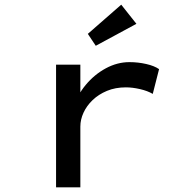

<svg xmlns="http://www.w3.org/2000/svg" viewBox="-20 -802 821 822"><path d="M220 0V-525H324V-334L294 -340Q310 -394 347 -438.5Q384 -483 433 -509.5Q482 -536 534 -536Q571 -536 606 -528Q641 -520 661 -506L634 -400Q612 -413 579.5 -420.5Q547 -428 519 -428Q474 -428 438 -413Q402 -398 376.5 -373.5Q351 -349 337.5 -319.5Q324 -290 324 -260V0ZM390 -606 356 -657 499 -782 564 -700Z"/></svg>

Font: Lexend Zetta
Style: Regular
Weight: 400
Designer: Bonnie Shaver-Troup, Thomas Jockin
Foundry: Lexend
Version: Version 1.007